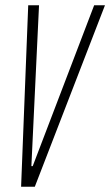

<svg xmlns="http://www.w3.org/2000/svg" viewBox="-20 -708 418 728"><path d="M60 0 87 -688H128L99 -78H104L337 -688H378L112 0Z"/></svg>

Font: Saira UltraCondensed ExtraLight
Style: Italic
Weight: 250
Width: 1
Italic angle: -12°
Designer: Hector Gatti with collaboration of the Omnibus-Type team
Foundry: Omnibus-Type
Version: Version 1.101